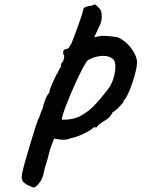

<svg xmlns="http://www.w3.org/2000/svg" viewBox="-20 -734 621 842"><path d="M77 52Q75 48 75 44Q75 29 87 -15L94 -39Q148 -224 151 -216Q153 -224 158.5 -238.5Q164 -253 167 -257Q169 -272 178 -295.5Q187 -319 196 -327Q196 -338 213 -376Q230 -414 233 -414Q233 -415 235.5 -421.5Q238 -428 246 -439Q246 -444 248 -452Q250 -460 257 -465Q258 -468 260 -477Q262 -486 261.5 -489Q261 -492 259 -493Q257 -498 257 -505Q257 -519 275 -520Q281 -520 289 -537Q291 -541 293 -542Q345 -678 345 -693Q345 -700 358.5 -704.5Q372 -709 383 -709Q388 -714 399 -714L415 -698Q422 -691 424 -683.5Q426 -676 426 -661Q426 -645 423.5 -637.5Q421 -630 407 -600L393 -571L426 -577Q443 -577 464 -575Q485 -573 498 -570Q534 -553 557.5 -519.5Q581 -486 581 -461Q581 -431 559.5 -368Q538 -305 521 -292Q526 -292 516.5 -280.5Q507 -269 494 -256.5Q481 -244 474 -242Q474 -240 466 -228Q458 -216 447 -210Q427 -198 417 -190Q407 -182 400 -172Q400 -177 397 -177Q393 -177 385.5 -170.5Q378 -164 374 -162Q329 -135 287 -127Q280 -121 251 -121L217 -126L201 -84Q196 -63 186 -27Q176 0 171 27Q168 44 158.5 59.5Q149 75 138.5 83Q128 91 123 87Q121 86 108.5 81Q96 76 86.5 68Q77 60 77 52ZM390 -268Q404 -282 424.5 -306.5Q445 -331 458 -349Q471 -368 478.5 -393.5Q486 -419 486 -441Q486 -458 481 -468Q466 -489 433 -489Q399 -489 367 -471Q358 -467 328.5 -406.5Q299 -346 274 -282.5Q249 -219 252 -209Q297 -208 328 -223Q359 -238 390 -268Z"/></svg>

Font: Caveat
Style: Bold
Weight: 700
Designer: Pablo Impallari
Foundry: Pablo Impallari
Version: Version 1.500; ttfautohint (v1.6)